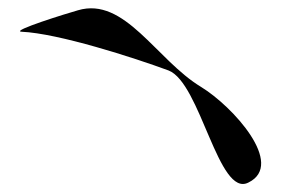

<svg xmlns="http://www.w3.org/2000/svg" viewBox="-20 -697 685 466"><path d="M32 -620C122 -616 305 -557 389 -526C467 -496 510 -216 583 -254C673 -298 545 -439 468 -486C359 -552 283 -706 169 -672C144 -665 5 -622 32 -620Z"/></svg>

Font: CiSf CamouflageKit II
Style: Regular
Weight: 400
Version: Version 1